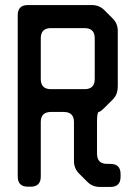

<svg xmlns="http://www.w3.org/2000/svg" viewBox="-20 -729 525 758"><path d="M90 8H101Q141 8 141 -32V-247Q141 -287 181 -287H232Q272 -287 272 -247V-93Q272 -64 292 -44L325 -11Q345 9 374 9H416Q456 9 456 -31V-42Q456 -82 416 -82H403Q363 -82 363 -122V-247Q363 -287 370 -287Q376 -287 396 -307L425 -336Q436 -347 440.5 -360Q445 -373 445 -388V-607Q445 -636 425 -656L392 -689Q372 -709 343 -709H90Q50 -709 50 -669V-32Q50 8 90 8ZM141 -417V-578Q141 -618 181 -618H314Q354 -618 354 -578V-417Q354 -377 314 -377H181Q141 -377 141 -417Z"/></svg>

Font: WDXL Lubrifont SC
Style: Regular
Weight: 400
Designer: [WDXL Lubrifont] Copyright 2020-2022 (c) NightFurySL2001, Skr-ZERO; [ZCOOL QingKe HuangYou] Copyright 2018-2022 (c) The 
Version: Version 2.001;hotconv 1.1.1;makeotfexe 2.6.0